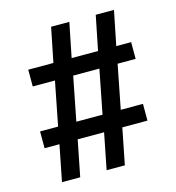

<svg xmlns="http://www.w3.org/2000/svg" viewBox="-106 -795 811 885"><g transform="rotate(-15 300.0 -352.5)"><path d="M81 0 115 -172H44V-252H130L171 -461H65V-541H185L218 -705H305L272 -541H398L431 -705H518L485 -541H556V-461H470L429 -252H535V-172H415L381 0H294L328 -172H202L168 0ZM217 -252H342L383 -461H258Z"/></g></svg>

Font: Nunito Sans 12pt ExtraLight 12pt
Style: Bold
Weight: 700
Version: Version 3.101;gftools[0.9.27]